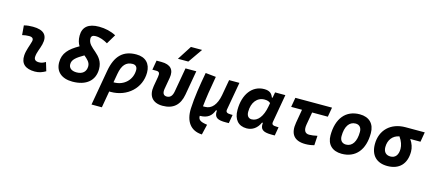

<svg xmlns="http://www.w3.org/2000/svg" viewBox="-67 -1486 5419 2406"><g transform="rotate(15 2642.5 -283.0)"><path d="M471.7 -142.6C438 -123 417.5 -115.7 385.3 -115.7C342.3 -115.7 320.8 -134.8 323.2 -172.4C327.6 -234.9 356 -281.2 371.1 -345.2C400.4 -465.3 343.3 -527.3 200.2 -527.3C161.6 -527.3 123 -524.4 85 -513.7L95.2 -390.6C125 -398.4 154.8 -401.9 184.6 -401.9C228 -401.9 246.1 -382.3 236.3 -345.2C222.2 -288.1 191.4 -222.7 187 -153.3C180.2 -46.4 241.2 9.8 366.2 9.8C423.3 9.8 465.3 -8.3 505.4 -31.2Z M853.5 9.8C1031.7 9.8 1137.2 -78.6 1137.2 -228C1137.2 -425.8 933.1 -441.9 933.1 -571.3C933.1 -602.1 952.1 -616.7 990.2 -616.7C1046.4 -616.7 1100.6 -594.7 1148.4 -566.4L1222.2 -689.9C1158.7 -724.1 1081.5 -742.2 1001.5 -742.2C862.8 -742.2 793 -683.6 793 -570.8C793 -516.1 806.6 -474.6 827.1 -441.4C698.7 -368.7 631.8 -299.8 631.8 -181.6C631.8 -61.5 714.4 9.8 853.5 9.8ZM915.5 -347.2C959 -310.5 997.1 -278.8 997.1 -227.1C997.1 -157.2 951.7 -115.7 875 -115.7C810.1 -115.7 772 -145 772 -194.8C772 -255.4 820.8 -291.5 915.5 -347.2Z M1543 -527.3C1371.6 -527.3 1276.9 -435.1 1241.2 -233.9L1160.6 224.6H1294.9L1332.5 9.3C1338.9 9.8 1345.2 9.8 1351.6 9.8C1567.4 9.8 1729.5 -141.1 1729.5 -341.8C1729.5 -458.5 1660.2 -527.3 1543 -527.3ZM1374.5 -229.5C1395 -346.7 1443.4 -400.4 1528.3 -400.4C1566.9 -400.4 1589.4 -377 1589.4 -336.9C1589.4 -210.9 1491.7 -115.7 1362.3 -115.7C1359.9 -115.7 1356.9 -115.7 1354.5 -115.7Z M2022.9 9.8C2160.2 9.8 2240.7 -59.6 2265.6 -200.2L2321.3 -517.6H2181.2L2126 -204.1C2115.7 -145.5 2089.8 -115.7 2044.9 -115.7C2002.4 -115.7 1984.4 -145.5 1994.6 -204.1L2020.5 -351.6C2040 -460.4 1987.8 -517.6 1869.1 -517.6H1805.7L1784.2 -394.5H1833.5C1873.5 -394.5 1884.8 -376.5 1876 -326.2L1854 -200.2C1831.1 -68.4 1894 9.8 2022.9 9.8ZM2058.1 -609.4H2193.4L2322.3 -794.9H2177.2Z M2593.3 229 2625 94.7 2609.9 92.3C2534.2 80.1 2506.3 60.5 2507.3 10.3C2612.3 9.8 2659.2 -36.6 2686 -109.4H2698.2C2689 -15.1 2739.3 6.3 2847.7 4.9L2882.8 4.4L2902.3 -106.9H2878.4C2828.6 -106.9 2810.5 -120.6 2816.9 -155.3L2880.9 -517.1H2747.1L2712.9 -325.2V-325.7C2712.4 -323.7 2712.4 -321.3 2711.9 -319.3L2710.9 -313.5C2687 -185.1 2627.4 -115.2 2543 -115.2H2515.6C2526.4 -221.2 2545.9 -350.6 2575.7 -513.2L2440.4 -527.3C2408.2 -351.6 2383.8 -201.7 2376.5 -50.3C2369.6 118.2 2445.8 219.7 2585.4 228.5Z M3330.1 -444.3H3321.3C3303.2 -490.7 3276.9 -522.5 3202.6 -522.5C3047.9 -522.5 2944.8 -387.2 2944.8 -184.1C2944.8 -60.5 3006.3 10.3 3113.8 10.3C3189 10.3 3249.5 -32.7 3283.2 -109.4H3294.4C3285.2 -25.9 3323.2 4.9 3434.6 4.9H3479L3498.5 -106.9H3480C3418.9 -106.9 3407.2 -120.6 3413.1 -154.8L3476.6 -517.6H3343.3ZM3240.2 -397C3280.3 -397 3301.8 -386.7 3317.4 -371.6L3309.1 -325.7C3285.2 -191.9 3224.1 -115.2 3145.5 -115.2C3104.5 -115.2 3080.6 -144.5 3080.6 -196.3C3080.6 -316.9 3144.5 -397 3240.2 -397Z M3875.5 9.8C3916 9.8 3955.1 4.4 3989.7 -5.9L3997.1 -129.4C3957 -120.6 3921.4 -115.7 3892.6 -115.7C3836.9 -115.7 3814.9 -155.8 3828.6 -232.9L3856.9 -394.5H4060.5L4082 -517.6H3606.4L3585 -394.5H3725.6L3695.3 -219.7C3668.9 -68.8 3730.5 9.8 3875.5 9.8Z M4346.7 9.8C4527.8 9.8 4634.8 -118.2 4634.8 -335C4634.8 -456.1 4563 -527.3 4441.4 -527.3C4260.3 -527.3 4153.3 -397.5 4153.3 -177.7C4153.3 -60.1 4225.1 9.8 4346.7 9.8ZM4370.1 -115.7C4319.3 -115.7 4289.6 -148.4 4289.6 -203.6C4289.6 -328.1 4338.4 -401.9 4420.4 -401.9C4469.7 -401.9 4498.5 -369.1 4498.5 -314C4498.5 -189.5 4450.7 -115.7 4370.1 -115.7Z M4939 9.8C5092.8 9.8 5181.2 -81.5 5181.2 -240.2C5181.2 -291 5164.6 -343.3 5130.4 -392.1H5263.2L5284.7 -519H5035.6C4844.7 -519 4718.8 -398.4 4718.8 -215.8C4718.8 -72.3 4798.8 9.8 4939 9.8ZM4991.2 -388.7C5028.3 -337.4 5044.9 -285.2 5044.9 -240.2C5044.9 -161.1 5009.3 -115.7 4946.3 -115.7C4888.2 -115.7 4855 -151.9 4855 -213.9C4855 -307.6 4907.7 -373 4991.2 -388.7Z"/></g></svg>

Font: Cascadia Mono PL
Style: Bold Italic
Weight: 700
Italic angle: -10°
Monospace: yes
Designer: Aaron Bell
Foundry: Saja Typeworks
Version: Version 2404.023